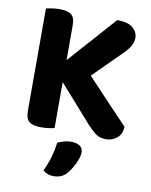

<svg xmlns="http://www.w3.org/2000/svg" viewBox="-94 -685 788 1001"><g transform="rotate(10 300.5 -184.5)"><path d="M152.1 -322.2 322.3 -342.4Q406.2 -253.3 472.1 -183.2Q538 -113.1 578.8 -71.2Q578.6 -33.2 553.6 -11.6Q528.7 10 495.5 10Q460.3 10 437.3 -7.9Q414.3 -25.9 392.7 -50.3ZM325.7 -269.1 132.2 -260.5 445.4 -612Q503.3 -611.8 528.8 -589.5Q554.4 -567.2 554.4 -536.8Q554.4 -513.9 542.9 -493.7Q531.5 -473.4 506.1 -448.5ZM68.6 -424H221.3V-1Q211.5 1.8 191.6 4.6Q171.7 7.5 150.6 7.5Q105.8 7.5 87.2 -8.7Q68.6 -24.9 68.6 -64.4ZM221.3 -232.4H68.6V-607.5Q78.9 -609.5 99.3 -612.8Q119.7 -616 139.3 -616Q182.6 -616 201.9 -601.1Q221.3 -586.1 221.3 -544.1ZM327.9 217.7Q313.8 233.8 296.3 240.5Q278.8 247.1 258.7 247.1Q224.8 247.1 202.6 226.5Q222 186.2 232.8 147.3Q243.7 108.4 248.2 72Q262.5 65 280.9 59.7Q299.3 54.4 318.4 54.4Q346.6 54.4 364.3 65.3Q382 76.2 382 101.1Q382 117.1 373.5 139.8Q365 162.4 352.6 183.3Q340.2 204.2 327.9 217.7Z"/></g></svg>

Font: Baloo Paaji 2
Style: Regular
Weight: 400
Designer: Shuchita Grover, Noopur Datye and Ek Type
Foundry: Ek Type
Version: Version 1.700